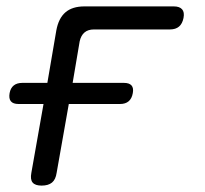

<svg xmlns="http://www.w3.org/2000/svg" viewBox="-20 -570 640 600"><path d="M110 10Q90 10 82 0.5Q74 -9 78 -30L116 -245H38Q21 -245 14 -253.5Q7 -262 10 -279Q13 -295 23 -303Q33 -311 50 -311H128L156 -475Q163 -513 184.5 -531.5Q206 -550 244 -550H523Q541 -550 549 -541Q557 -532 553.5 -514Q550 -496 539.5 -487Q529 -478 511 -478H274Q255 -478 244 -468.5Q233 -459 229 -441L207 -311H367Q384 -311 391 -303Q398 -295 395 -279Q392 -262 382 -253.5Q372 -245 355 -245H195L157 -30Q154 -9 142.5 0.5Q131 10 110 10Z"/></svg>

Font: Maple Mono NL Light
Style: Italic
Weight: 300
Italic angle: -10°
Monospace: yes
Designer: subframe7536
Version: Version 7.000